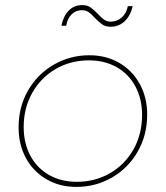

<svg xmlns="http://www.w3.org/2000/svg" viewBox="-20 -734 651 754"><path d="M558 -284Q558 -204 521 -139Q484 -74 420 -37Q356 0 280 0Q214 0 162.5 -30Q111 -60 82 -113Q53 -166 53 -234Q53 -314 90 -378.5Q127 -443 191 -480Q255 -517 331 -517Q397 -517 448.5 -487Q500 -457 529 -404Q558 -351 558 -284ZM73 -235Q73 -172 99 -123Q125 -74 172.5 -47Q220 -20 282 -20Q353 -20 411.5 -53.5Q470 -87 504 -147Q538 -207 538 -283Q538 -345 512 -394Q486 -443 438.5 -470Q391 -497 329 -497Q258 -497 199.5 -463.5Q141 -430 107 -370Q73 -310 73 -235ZM414 -629Q395 -629 383 -637Q371 -645 353 -663Q340 -678 328.5 -686Q317 -694 302 -694Q278 -694 261.5 -678Q245 -662 240 -633H221Q229 -671 250 -692.5Q271 -714 303 -714Q322 -714 334 -706Q346 -698 364 -680Q377 -665 388.5 -657Q400 -649 415 -649Q439 -649 458 -665.5Q477 -682 482 -710H501Q493 -673 470 -651Q447 -629 414 -629Z"/></svg>

Font: Gontserrat Thin
Style: Italic
Weight: 250
Italic angle: -11.3°
Designer: Julieta Ulanovsky
Foundry: Julieta Ulanovsky
Version: Version 6.001